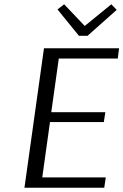

<svg xmlns="http://www.w3.org/2000/svg" viewBox="-20 -875 575 895"><path d="M248 -831 279 -855 375 -754 499 -855 524 -829 388 -708H348ZM466 0H94L185 -650H535L529 -602H254L219 -352H471L464 -306H213L177 -48H473Z"/></svg>

Font: Arsenal
Style: Italic
Weight: 400
Italic angle: -9.10001°
Designer: Andrij Shevchenko
Foundry: Stairsfor
Version: Version 2.001;PS 002.001;hotconv 1.0.88;makeotf.lib2.5.64775